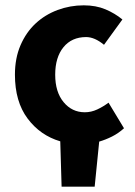

<svg xmlns="http://www.w3.org/2000/svg" viewBox="-20 -528 507 720"><path d="M211 172 206 2Q131 -20 83.5 -83.5Q36 -147 36 -248Q36 -310 57 -358.5Q78 -407 113.5 -440Q149 -473 196 -490.5Q243 -508 294 -508Q340 -508 375.5 -493Q411 -478 439 -455L370 -360Q335 -389 303 -389Q249 -389 218 -351Q187 -313 187 -248Q187 -183 218.5 -145Q250 -107 298 -107Q322 -107 344.5 -117.5Q367 -128 387 -143L445 -47Q424 -28 400 -16Q376 -4 352 3L335 172Z"/></svg>

Font: hySource Sans Pro
Style: Bold
Weight: 700
Designer: Paul D. Hunt
Foundry: Adobe Systems Incorporated
Version: Version 2.021;PS 2.000;hotconv 1.0.86;makeotf.lib2.5.63406